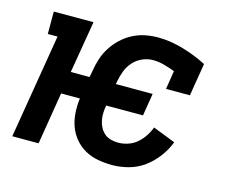

<svg xmlns="http://www.w3.org/2000/svg" viewBox="-81 -640 912 761"><g transform="rotate(15 375.0 -260.0)"><path d="M434 8Q404 8 375 2.5Q346 -3 322 -16.5Q298 -30 280 -51.5Q262 -73 252.5 -99Q243 -125 241 -154.5Q239 -184 243 -214H166L131 0H23L94 -428H54V-520H217L181 -306H258L263 -332Q267 -358 275 -383Q283 -408 298 -431.5Q313 -455 333.5 -474Q354 -493 378.5 -505.5Q403 -518 429 -523Q455 -528 481 -528Q508 -528 535 -523.5Q562 -519 587 -511.5Q612 -504 636 -494.5Q660 -485 683 -473L661 -339H563L575 -415Q554 -423 531 -429.5Q508 -436 484 -436Q462 -436 440.5 -426.5Q419 -417 403.5 -399.5Q388 -382 380 -360.5Q372 -339 368 -317L366 -306H517L502 -214H351Q348 -198 347.5 -182.5Q347 -167 350 -152Q353 -137 360 -124Q367 -111 378 -101.5Q389 -92 404 -88Q419 -84 434 -84Q454 -84 474 -90.5Q494 -97 510 -110.5Q526 -124 538 -142Q550 -160 557 -179L649 -143Q637 -111 615 -81.5Q593 -52 564 -31Q535 -10 501 -1Q467 8 434 8Z"/></g></svg>

Font: Iosevka Etoile Semibold
Style: Italic
Weight: 600
Italic angle: -9°
Designer: Belleve Invis
Foundry: Belleve Invis
Version: Version 22.1.2; ttfautohint (v1.8.4)